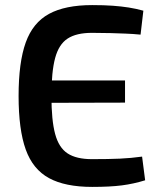

<svg xmlns="http://www.w3.org/2000/svg" viewBox="-20 -722 626 754"><path d="M342 -702Q389 -702 423 -699.5Q457 -697 485.5 -692.5Q514 -688 543 -680L532 -586Q501 -589 473.5 -590Q446 -591 415 -592Q384 -593 341 -593Q280 -593 245.5 -570.5Q211 -548 196.5 -494Q182 -440 182 -345Q182 -250 196.5 -196Q211 -142 245.5 -119.5Q280 -97 341 -97Q407 -97 451 -99Q495 -101 538 -107L550 -14Q505 0 458.5 6Q412 12 342 12Q236 12 172.5 -22.5Q109 -57 81 -135Q53 -213 53 -345Q53 -477 81 -555Q109 -633 172.5 -667.5Q236 -702 342 -702ZM85 -406H471V-319L85 -318Z"/></svg>

Font: Exo 2 SemiBold
Style: Regular
Weight: 600
Designer: Natanael Gama
Foundry: Natanael Gama
Version: Version 2.010